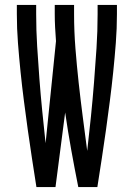

<svg xmlns="http://www.w3.org/2000/svg" viewBox="-20 -755 540 775"><path d="M127 0Q118 -58 109 -116Q100 -174 92 -232Q84 -290 76.5 -348Q69 -406 63 -464.5Q57 -523 52.5 -581.5Q48 -640 48 -698V-735H126V-698Q126 -633 130 -568Q134 -503 139 -437.5Q144 -372 150.5 -307Q157 -242 164 -177L206 -589Q204 -616 202.5 -643.5Q201 -671 201 -698V-735H279V-698Q279 -629 284.5 -559.5Q290 -490 297.5 -421.5Q305 -353 314 -284Q323 -215 332 -146Q340 -215 347 -284Q354 -353 359.5 -422Q365 -491 369.5 -560Q374 -629 374 -698V-735H452V-698Q452 -640 447.5 -581.5Q443 -523 437 -464.5Q431 -406 423.5 -348Q416 -290 408 -232Q400 -174 391 -116Q382 -58 373 0H296Q281 -75 267.5 -150Q254 -225 243 -301L204 0Z"/></svg>

Font: Iosevka Fuck
Style: Regular
Weight: 400
Monospace: yes
Designer: Belleve Invis
Foundry: Belleve Invis
Version: Version 28.0.7; ttfautohint (v1.8.3)